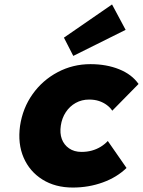

<svg xmlns="http://www.w3.org/2000/svg" viewBox="-20 -832 642 862"><path d="M307 10Q228 10 170.5 -26Q113 -62 86 -124.5Q59 -187 70 -267Q82 -347 126.5 -409.5Q171 -472 239 -508Q307 -544 386 -544Q458 -544 515 -521Q572 -498 602 -455L484 -335Q475 -349 459.5 -360.5Q444 -372 424.5 -378.5Q405 -385 380 -385Q347 -385 320 -370Q293 -355 275.5 -328.5Q258 -302 253 -268Q248 -234 257.5 -208Q267 -182 290 -166Q313 -150 346 -150Q371 -150 392.5 -156Q414 -162 432 -173Q450 -184 464 -199L548 -78Q505 -36 441.5 -13Q378 10 307 10ZM309 -581 267 -663 483 -812 544 -698Z"/></svg>

Font: Lexend ExtBd
Style: Italic
Weight: 800
Italic angle: -8.13011°
Designer: Bonnie Shaver-Troup, Thomas Jockin
Foundry: Lexend
Version: Version 1.007